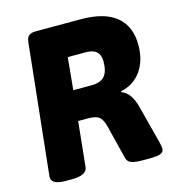

<svg xmlns="http://www.w3.org/2000/svg" viewBox="-105 -791 820 885"><g transform="rotate(-15 305.0 -349.0)"><path d="M100 2Q30 2 33 -37L99 -658Q101 -681 111.5 -690.5Q122 -700 147 -700H360Q473 -700 529.5 -653Q586 -606 586 -517Q586 -444 551.5 -394.5Q517 -345 454 -331L453 -327Q499 -312 518 -235L564 -57Q569 -36 569 -28Q569 -10 552.5 -4Q536 2 498 2H466Q434 2 415 -4Q396 -10 391 -32L351 -192Q343 -224 327.5 -237Q312 -250 275 -250H227L205 -36Q201 2 129 2ZM242 -393H328Q372 -393 391.5 -415Q411 -437 411 -486Q411 -547 344 -547H257Z"/></g></svg>

Font: Asap ExtraBold
Style: Italic
Weight: 800
Italic angle: -6°
Designer: Pablo Cosgaya
Foundry: Omnibus-Type
Version: Version 3.001; ttfautohint (v1.8.4.7-5d5b)